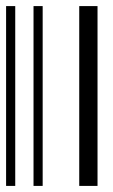

<svg xmlns="http://www.w3.org/2000/svg" viewBox="-20 -610 370 630"><path d="M0 0V-590H30V0ZM90 0V-590H120V0ZM240 0V-590H300V0Z"/></svg>

Font: Libre Barcode 128
Style: Regular
Weight: 400
Version: Version 1.005; ttfautohint (v1.8.3)